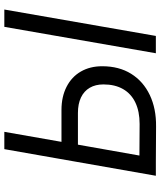

<svg xmlns="http://www.w3.org/2000/svg" viewBox="53 -793 741 887"><g transform="rotate(-90 423.5 -349.5)"><path d="M134 -76 294 -75Q352 -75 393 -94.5Q434 -114 455.5 -151.5Q477 -189 477 -242Q477 -279 461.5 -305.5Q446 -332 416.5 -346Q387 -360 345 -360H189L202 -436H359Q420 -436 466 -412.5Q512 -389 536.5 -346.5Q561 -304 561 -248Q561 -170 526 -114Q491 -58 428 -28Q365 2 282 1L120 0ZM178 -700H258L205 -398L204 -390L135 0H55ZM743 -700H823L701 0H621Z"/></g></svg>

Font: Fixel Italic Variable 20240409 Display Thin
Style: Italic
Weight: 100
Italic angle: -10°
Designer: AlfaBravo + MacPaw
Foundry: Kyrylo Tkachov, Marchela Mozhyna, Serhii Makarenko, Maria Weinstein, Zakhar Kryvoshyya
Version: Version 1.211;Glyphs 3.2 (3225)